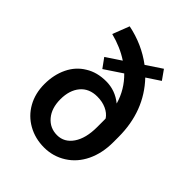

<svg xmlns="http://www.w3.org/2000/svg" viewBox="-200 -803 923 923"><g transform="rotate(45 261.5 -341.5)"><path d="M371.1 -239.3V-290.5L370.6 -298.3Q356 -319.8 329.1 -332Q302.2 -344.2 268.1 -344.2Q212.9 -344.2 182.1 -307.4Q151.4 -270.5 151.4 -209.7Q151.4 -148.9 182.4 -112.3Q213.4 -75.7 262.2 -75.7Q311 -75.7 341.1 -119.6Q371.1 -163.6 371.1 -239.3ZM477.5 -278.3V-242.7Q477.5 -168.9 450 -111.3Q422.4 -53.7 371.6 -21.7Q320.8 10.3 260 10.3Q199.2 10.3 149.9 -17.3Q100.6 -44.9 73 -94.2Q45.4 -143.6 45.4 -206.8Q45.4 -270 69.8 -320.6Q94.2 -371.1 140.1 -398.4Q184.6 -426.3 246.3 -426.3Q308.1 -426.3 357.4 -386.2Q336.4 -460 280.8 -514.2L191.4 -454.6L156.7 -502.4L232.4 -552.7Q177.7 -588.9 106 -607.4L139.2 -692.9Q240.7 -672.4 320.8 -612.3L399.9 -665L434.1 -616.7L366.2 -571.8Q477.5 -454.6 477.5 -278.3Z"/></g></svg>

Font: Yantramanav Medium
Style: Regular
Weight: 500
Version: Version 1.001;PS 1.0;hotconv 1.0.72;makeotf.lib2.5.5900; ttf